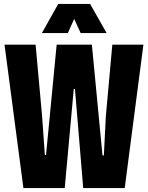

<svg xmlns="http://www.w3.org/2000/svg" viewBox="-20 -956 752 976"><path d="M193 -788 276 -936H438L522 -788H390L357 -860L325 -788ZM99 0 3 -729H161L194 -365L208 -168H214L268 -729H447L501 -166H508L518 -365L551 -729H709L614 0H403L361 -504H355L309 0Z"/></svg>

Font: Mona Sans Condensed ExtraBold
Style: Regular
Weight: 800
Width: 3
Designer: Deni Anggara
Foundry: GitHub
Version: Version 1.001;gftools[0.9.33]